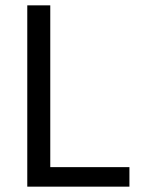

<svg xmlns="http://www.w3.org/2000/svg" viewBox="-20 -714 540 718"><path d="M464 -89V-16H82V-694H168V-89Z"/></svg>

Font: D2Coding ligature
Style: Regular
Weight: 400
Monospace: yes
Designer: Yong-Rak Park; Jeong-Hwan Yoon; Sang-Min Lee;
Foundry: NHN Corporation
Version: Version 1.3.2; Build 20180524